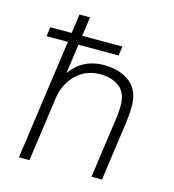

<svg xmlns="http://www.w3.org/2000/svg" viewBox="-107 -810 815 900"><g transform="rotate(15 300.0 -360.0)"><path d="M67 0 168 -720H219L180 -439Q198 -465 222 -483.5Q246 -502 276 -511.5Q306 -521 341 -521Q419 -521 467.5 -483Q516 -445 516 -368Q516 -359 515 -337Q514 -315 510 -286L470 0H419L461 -300Q464 -322 464.5 -337.5Q465 -353 465 -357Q465 -419 428.5 -447Q392 -475 336 -475Q266 -475 219 -429Q172 -383 162 -314L118 0ZM45 -582 51 -627H401L395 -582Z"/></g></svg>

Font: Chivo Mono Medium Thin
Style: Italic
Weight: 250
Italic angle: -8.05°
Monospace: yes
Version: Version 1.008